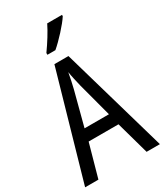

<svg xmlns="http://www.w3.org/2000/svg" viewBox="-229 -1034 965 1125"><g transform="rotate(-30 253.5 -471.5)"><path d="M388 -934V-943H288C266 -898 232 -844 197 -795V-783H251C294 -819 363 -894 388 -934ZM416 0H506L300 -715H205L0 0H90L152 -222H354ZM274 -530 335 -301H170L230 -530C238 -562 246 -600 252 -634C256 -605 267 -560 274 -530Z"/></g></svg>

Font: Noto Sans Lao Looped Condensed
Style: Regular
Weight: 400
Width: 3
Designer: Mark Frömberg, Ben Mitchell
Foundry: The Fontpad Ltd
Version: Version 1.003